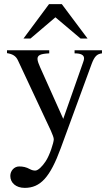

<svg xmlns="http://www.w3.org/2000/svg" viewBox="-20 -694 540 932"><path d="M405 -507 280 -674H218L94 -507H128L249 -610L371 -507ZM475 -450H342V-435C373 -435 388 -427 388 -411C388 -407 387 -400 384 -393L287 -117L175 -367C169 -381 162 -397 162 -408C162 -426 176 -433 219 -435V-450H14V-436C40 -432 57 -423 67 -401L199 -119C218 -79 241 -33 241 -18C241 -2 221 61 201 90C185 114 165 134 151 134C145 134 136 133 125 127C107 117 91 114 73 114C49 114 30 135 30 160C30 193 57 218 100 218C176 218 223 167 275 25L425 -384C439 -421 451 -432 475 -435Z"/></svg>

Font: STIXGeneral
Style: Regular
Weight: 400
Designer: MicroPress Inc., with final additions and corrections provided by Coen Hoffman, Elsevier (retired)
Version: Version 1.1.0